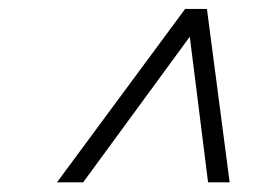

<svg xmlns="http://www.w3.org/2000/svg" viewBox="-20 -702 574 418"><path d="M391.5 -635.5H403L161 -305H104L383 -682.5H430.5L480 -305H433Z"/></svg>

Font: Newsreader 14pt
Style: Italic
Weight: 400
Italic angle: -17°
Designer: Hugues Gentile
Foundry: Production Type
Version: Version 1.003